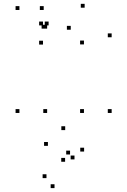

<svg xmlns="http://www.w3.org/2000/svg" viewBox="-20 -576 660 996"><path d="M215.8 -427.5V-447.5H195.8V-427.5ZM206.7 -524.2V-544.2H186.7V-524.2ZM80.8 -524.2V-544.2H60.8V-524.2ZM80.8 10V-10H60.8V10ZM224.5 10V-10H204.5V10ZM224.5 -427.5V-447.5H204.5V-427.5ZM559.2 -382.7V-402.7H539.2V-382.7ZM419.1 -536.1V-556.1H399.1V-536.1ZM232.2 -444.2V-464.2H212.2V-444.2ZM203 -444.2V-464.2H183V-444.2ZM203 -344.8V-364.8H183V-344.8ZM347 -421.8V-441.8H327V-421.8ZM415.5 -345.6V-365.6H395.5V-345.6ZM415.5 10V-10H395.5V10ZM559.2 10V-10H539.2V10ZM366.4 250.9V230.9H346.4V250.9ZM343.4 225.4V205.4H323.4V225.4ZM221.1 348V328H201.1V348ZM262.8 399.8V379.8H242.8V399.8ZM416.3 210.2V190.2H396.3V210.2ZM318.2 98.9V78.9H298.2V98.9ZM228.6 180.6V160.6H208.6V180.6ZM317.7 263.1V243.1H297.7V263.1Z"/></svg>

Font: Monaspace Neon Dots Var
Style: Regular
Weight: 400
Designer: Riley Cran and the Lettermatic Team
Version: Version 1.100 (Monaspace Neon Dots)